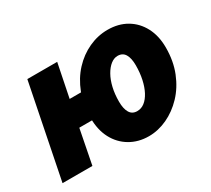

<svg xmlns="http://www.w3.org/2000/svg" viewBox="-107 -696 980 891"><g transform="rotate(-30 383.0 -250.0)"><path d="M8 0 108 -500H268L232 -322H362L335 -184H204L168 0ZM465 12Q409 12 365 -14Q321 -40 296.5 -86.5Q272 -133 272 -196Q272 -268 294.5 -326Q317 -384 355.5 -425.5Q394 -467 443 -489.5Q492 -512 544 -512Q602 -512 645.5 -486.5Q689 -461 713.5 -414.5Q738 -368 738 -306Q738 -233 714.5 -174.5Q691 -116 651.5 -74.5Q612 -33 563.5 -10.5Q515 12 465 12ZM476 -116Q498 -116 516 -130Q534 -144 547.5 -169.5Q561 -195 568.5 -229.5Q576 -264 576 -304Q576 -342 563.5 -363Q551 -384 524 -384Q505 -384 487 -370Q469 -356 454.5 -330.5Q440 -305 432 -271Q424 -237 424 -196Q424 -159 436.5 -137.5Q449 -116 476 -116Z"/></g></svg>

Font: Source Sans 3 Black
Style: Italic
Weight: 900
Italic angle: -11°
Designer: Paul D. Hunt
Foundry: Adobe
Version: Version 3.052;hotconv 1.1.0;makeotfexe 2.6.0